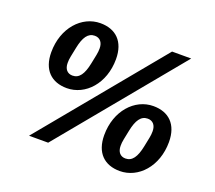

<svg xmlns="http://www.w3.org/2000/svg" viewBox="-121 -873 1170 1047"><g transform="rotate(20 464.0 -349.0)"><path d="M241 -314C349 -314 440 -413 440 -554C440 -657 383 -710 294 -710C186 -710 95 -611 95 -470C95 -367 152 -314 241 -314ZM248 0 824 -698H713L137 0ZM247 -389C217 -389 199 -410 199 -445C199 -456 200 -471 203 -484L214 -538C227 -602 249 -635 288 -635C318 -635 336 -614 336 -579C336 -568 335 -553 332 -540L321 -486C308 -422 286 -389 247 -389ZM667 12C775 12 866 -87 866 -228C866 -331 809 -384 720 -384C612 -384 521 -285 521 -144C521 -41 578 12 667 12ZM673 -63C643 -63 625 -84 625 -119C625 -130 626 -145 629 -158L640 -212C653 -276 675 -309 714 -309C744 -309 762 -288 762 -253C762 -242 761 -227 758 -214L747 -160C734 -96 712 -63 673 -63Z"/></g></svg>

Font: Braiins Sans SemiBold
Style: Italic
Weight: 600
Italic angle: -11.31°
Designer: Mike Abbink, Paul van der Laan, Pieter van Rosmalen, Jiri Chlebus, Lubos Buracinsky
Foundry: Bold Monday, Sudetype
Version: Version 1.000;hotconv 1.0.109;makeotfexe 2.5.65596